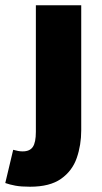

<svg xmlns="http://www.w3.org/2000/svg" viewBox="-76 -520 386 728"><path d="M38 188Q4 188 -17.5 184Q-39 180 -56 174L-26 48Q-15 51 -7 52.5Q1 54 10 54Q37 54 48.5 37Q60 20 60 -20V-500H232V-26Q232 30 215 79Q198 128 155.5 158Q113 188 38 188Z"/></svg>

Font: Source Sans 3 ExtraLight Black
Style: Regular
Weight: 900
Version: Version 3.052;hotconv 1.1.0;makeotfexe 2.6.0